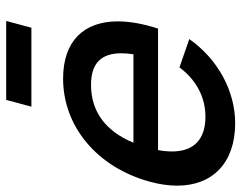

<svg xmlns="http://www.w3.org/2000/svg" viewBox="-101 -683 798 636"><g transform="rotate(-90 298.0 -365.0)"><path d="M262.7 -660H524.2L546.6 -743.5H285.1ZM118.8 -240.5H521.3C537.4 -289.8 545.2 -334.5 545.2 -373.6C545.2 -487.8 478.5 -555 355.6 -555C197.6 -555 61 -442.5 13.5 -265.5C5.1 -234 1 -204.5 1 -177.2C1 -59.7 76.8 15 207.9 15C312.4 15 418.8 -40.5 486.6 -137L392.8 -169.5C351.4 -114 294.3 -83.5 229.3 -83.5C153.2 -83.5 114.3 -122.9 114.3 -194.5C114.3 -208.6 115.8 -224 118.8 -240.5ZM334.8 -462.5C405.1 -462.5 439.5 -430.2 439.5 -362.3C439.5 -350 438.4 -336.6 436.2 -322H143.2C181.2 -413.5 245.8 -462.5 334.8 -462.5Z"/></g></svg>

Font: Manrope
Style: SemiBoldItalic
Weight: 600
Italic angle: -15°
Designer: Mikhail Sharanda
Foundry: Mikhail Sharanda
Version: Version 4.502;hotconv 1.0.109;makeotfexe 2.5.65596